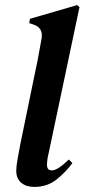

<svg xmlns="http://www.w3.org/2000/svg" viewBox="-20 -722 333 756"><path d="M115 14Q83 14 63.5 -2.5Q44 -19 44 -50Q44 -67 48.5 -91.5Q53 -116 60 -154L119 -441Q127 -477 132 -506Q137 -535 144 -572Q150 -614 110 -626L95 -631L98 -648L284 -702L293 -694L172 -121Q168 -105 166.5 -93Q165 -81 165 -73Q165 -51 184 -51Q207 -51 251 -94L265 -80Q240 -45 203 -15.5Q166 14 115 14Z"/></svg>

Font: DM Serif Text
Style: Italic
Weight: 400
Italic angle: -12°
Designer: Colophon Foundry, Frank Grießhammer
Foundry: Colophon Foundry
Version: Version 5.100; ttfautohint (v1.8.2)